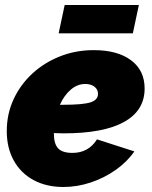

<svg xmlns="http://www.w3.org/2000/svg" viewBox="-20 -736 606 766"><path d="M233 10Q165 10 114 -17.5Q63 -45 35 -95.5Q7 -146 7 -213Q7 -281 34 -339.5Q61 -398 108.5 -442Q156 -486 219 -511Q282 -536 354 -536Q449 -536 503 -495.5Q557 -455 557 -383Q557 -295 475 -249.5Q393 -204 234 -204Q215 -204 195 -205V-203Q195 -162 212 -144Q229 -126 269 -126Q333 -126 367 -180L516 -132Q487 -90 441.5 -58Q396 -26 342 -8Q288 10 233 10ZM320 -401Q289 -401 262.5 -378.5Q236 -356 219 -318Q226 -318 233 -318Q310 -318 340.5 -327.5Q371 -337 371 -362Q371 -379 357 -390Q343 -401 320 -401ZM214 -603 238 -716H534L510 -603Z"/></svg>

Font: Raleway Black
Style: Italic
Weight: 900
Italic angle: -12°
Designer: Matt McInerney, Pablo Impallari, Rodrigo Fuenzalida
Foundry: Matt McInerney, Pablo Impallari, Rodrigo Fuenzalida
Version: Version 4.101;RELEASE